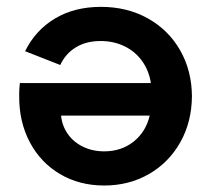

<svg xmlns="http://www.w3.org/2000/svg" viewBox="-20 -538 626 571"><path d="M550.8 -252Q550.3 -175.8 516.4 -115.2Q482.4 -54.7 423.1 -20.5Q363.8 13.7 290 13.7Q215.8 13.7 158.2 -20.5Q100.6 -54.7 68.6 -115.2Q36.6 -175.8 37.1 -252V-262.7Q37.1 -271.5 39.1 -291H428.7Q422.9 -328.6 402.3 -356.9Q381.8 -385.3 349.9 -400.6Q317.9 -416 279.3 -416Q236.3 -416 205.6 -397.2Q174.8 -378.4 159.2 -344.7L54.7 -385.7Q85 -447.8 143.1 -482.7Q201.2 -517.6 280.3 -517.6Q358.4 -517.6 419.9 -483.2Q481.4 -448.7 515.9 -388.2Q550.3 -327.6 550.8 -252ZM290 -87.9Q340.8 -87.9 377.2 -116.7Q413.6 -145.5 425.3 -194.3H161.6Q164.6 -164.1 181.4 -139.9Q198.2 -115.7 226.6 -101.8Q254.9 -87.9 290 -87.9Z"/></svg>

Font: Wanted Sans SemiBold
Style: Regular
Weight: 600
Designer: Original Design by Kil Hyung-jin and Kang Hanbin, Wanted Lab, Inc; Hangeul from Source Han Sans by Jang Soo-young and Ka
Foundry: Wanted Lab, Inc.
Version: Version 1.003